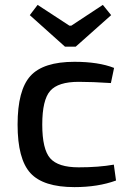

<svg xmlns="http://www.w3.org/2000/svg" viewBox="-20 -754 531 786"><path d="M435 -692 290 -563H246L102 -692L134 -734L264 -649H272L401 -734ZM446 -80 455 -15Q381 12 285 12Q157 12 104.5 -45.5Q52 -103 52 -244Q52 -385 104.5 -443Q157 -501 285 -501Q383 -501 447 -476L434 -414Q359 -419 302 -419Q218 -419 185.5 -382Q153 -345 153 -244Q153 -143 185.5 -106Q218 -69 302 -69Q384 -69 446 -80Z"/></svg>

Font: Exo 2.0 Medium
Style: Regular
Weight: 500
Designer: Natanael Gama
Version: Version 1.001;PS 001.001;hotconv 1.0.70;makeotf.lib2.5.58329